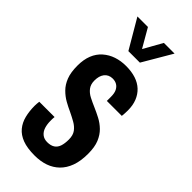

<svg xmlns="http://www.w3.org/2000/svg" viewBox="-237 -769 826 826"><g transform="rotate(45 176.0 -356.0)"><path d="M170 12Q125 12 96 1Q67 -10 50 -30.5Q33 -51 26 -79Q19 -107 19 -140Q19 -145 19.5 -152Q20 -159 21 -166H114Q113 -159 113 -153.5Q113 -148 113 -142Q113 -121 118.5 -104Q124 -87 136.5 -77Q149 -67 168 -67Q189 -67 202 -75.5Q215 -84 220.5 -100.5Q226 -117 226 -141Q226 -167 214.5 -182.5Q203 -198 184.5 -208.5Q166 -219 145 -229Q125 -238 104.5 -249.5Q84 -261 66 -279Q48 -297 37.5 -324Q27 -351 27 -392Q27 -429 38 -456.5Q49 -484 70 -502.5Q91 -521 118 -530Q145 -539 176 -539Q210 -539 236 -530.5Q262 -522 280 -505Q298 -488 307.5 -464Q317 -440 317 -409Q317 -401 316.5 -391.5Q316 -382 315 -374H224V-399Q224 -421 217.5 -434Q211 -447 200 -453.5Q189 -460 174 -460Q162 -460 152.5 -455.5Q143 -451 136.5 -442.5Q130 -434 127 -423Q124 -412 124 -398Q124 -375 135.5 -360Q147 -345 165.5 -335.5Q184 -326 205 -317Q226 -308 248 -296.5Q270 -285 288 -267.5Q306 -250 317 -223.5Q328 -197 328 -156Q328 -112 316.5 -80.5Q305 -49 284 -28.5Q263 -8 234.5 2Q206 12 170 12ZM60 -724H124L195 -601H152L221 -724H286L208 -591H138Z"/></g></svg>

Font: Archivo ExtraCondensed SemiBold
Style: Regular
Weight: 600
Width: 2
Designer: Hector Gatti
Foundry: Omnibus-Type
Version: Version 2.001